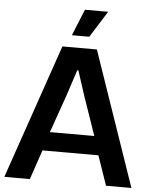

<svg xmlns="http://www.w3.org/2000/svg" viewBox="-61 -987 815 1037"><g transform="rotate(5 346.5 -468.5)"><path d="M2 0 252.9 -729H439.9L690.9 0H553.2L498 -160.2H194.8L140.1 0ZM226.1 -262.2H466.8L396 -466.8L350.1 -607.9H344.2L297.9 -466.8ZM298.8 -793.9 356.9 -937H482.9L393.1 -793.9Z"/></g></svg>

Font: Lumene Sans
Style: Bold
Weight: 600
Designer: Deni Anggara
Version: Version 1.003;Glyphs 3.1.2 (3151)